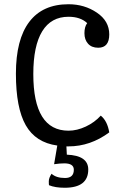

<svg xmlns="http://www.w3.org/2000/svg" viewBox="-20 -675 576 905"><path d="M391 -566Q359 -596 303 -596Q221 -596 179 -527.5Q137 -459 137 -326Q137 -59 303 -59Q343 -59 384.5 -78.5Q426 -98 455 -130Q486 -105 495 -51Q406 15 303 15H293L295 54Q396 58 396 124Q396 210 285 210Q240 210 211 198Q210 195 210 179.5Q210 164 223 144Q245 164 286.5 164Q328 164 328 125Q328 95 283 95Q263 95 235 99L250 11Q148 -3 101.5 -84.5Q55 -166 55 -327.5Q55 -489 118 -572Q181 -655 303 -655Q378 -655 436.5 -615.5Q495 -576 495 -513Q495 -450 443 -450Q412 -450 395 -469Q378 -488 378 -518.5Q378 -549 391 -566Z"/></svg>

Font: Port Lligat Slab
Style: Regular
Weight: 400
Designer: Dario Muhafara, Eduardo Rodriguez Tunni
Foundry: Tipo
Version: Version 1.002